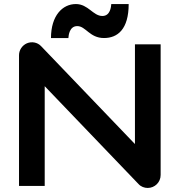

<svg xmlns="http://www.w3.org/2000/svg" viewBox="-20 -919 888 949"><path d="M774 -700H647V-207L183 -691C165 -710 137 -715 113 -705C90 -695 74 -672 74 -646V0H201V-493L665 -9C677 4 694 10 710 10C745 10 774 -18 774 -54ZM616 -899H530C529 -885 525 -840 486 -840C440 -840 416 -899 355 -899C289 -899 232 -842 232 -731H318C319 -744 323 -790 362 -790C404 -790 423 -731 494 -731C561 -731 616 -774 616 -899Z"/></svg>

Font: Audiowide
Style: Regular
Weight: 400
Designer: Astigmatic (AOETI)
Foundry: Astigmatic (AOETI)
Version: Version 1.002